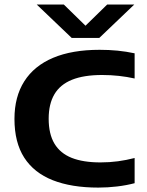

<svg xmlns="http://www.w3.org/2000/svg" viewBox="-20 -823 649 850"><path d="M415 7.5Q296.5 7.5 213.5 -25.2Q130.5 -58 87.2 -125.2Q44 -192.5 44 -296.5Q44 -394.5 87.5 -463Q131 -531.5 215 -567Q299 -602.5 421 -602.5Q462 -602.5 500.2 -598.8Q538.5 -595 576 -587V-475.5Q542.5 -483 506.5 -487Q470.5 -491 432 -491Q351 -491 298.5 -469.8Q246 -448.5 220.8 -405.5Q195.5 -362.5 195.5 -297.5Q195.5 -230 221 -187.2Q246.5 -144.5 297.2 -124.2Q348 -104 424.5 -104Q465 -104 502 -109Q539 -114 576 -123.5V-12Q540 -2.5 498.5 2.5Q457 7.5 415 7.5ZM297.5 -655 142.5 -803H262.5L373 -695H344L454.5 -803H574.5L419.5 -655Z"/></svg>

Font: Encode Sans SC Expanded SemiBold
Style: Regular
Weight: 600
Width: 7
Designer: Multiple Designers
Foundry: Impallari Type
Version: Version 3.002